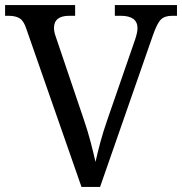

<svg xmlns="http://www.w3.org/2000/svg" viewBox="-20 -734 715 754"><path d="M84 -619Q74 -651 58 -661.5Q42 -672 13 -672H0V-714H275V-672H252Q192 -672 192 -624Q192 -616 194 -607Q196 -598 200 -587L310 -262Q325 -218 336 -176Q347 -134 355 -98Q363 -134 374 -175Q385 -216 401 -262L511 -580Q515 -592 517.5 -603.5Q520 -615 520 -623Q520 -672 454 -672H431V-714H675V-672H656Q627 -672 612 -657.5Q597 -643 580 -594L373 0H300Z"/></svg>

Font: Noto Serif Khitan Small Script
Style: Regular
Weight: 400
Designer: LIU Zhao, ZHANG Congyu, Kushim JIANG
Foundry: Guyu Beijing Co. Ltd.
Version: Version 1.000; ttfautohint (v1.8.4.7-5d5b)